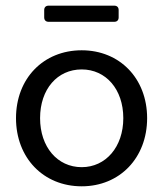

<svg xmlns="http://www.w3.org/2000/svg" viewBox="-20 -653 582 685"><path d="M137.7 -617.2V-590.8C137.7 -581.1 143.6 -575.2 153.3 -575.2H387.7C397.5 -575.2 403.3 -581.1 403.3 -590.8V-617.2C403.3 -627 397.5 -632.8 387.7 -632.8H153.3C143.6 -632.8 137.7 -627 137.7 -617.2ZM271.5 11.7C407.2 11.7 504.9 -89.8 504.9 -231.4C504.9 -373 407.2 -473.6 271.5 -473.6C134.8 -473.6 37.1 -373 37.1 -231.4C37.1 -89.8 134.8 11.7 271.5 11.7ZM271.5 -56.6C184.6 -56.6 123 -128.9 123 -231.4C123 -335 184.6 -405.3 271.5 -405.3C357.4 -405.3 419.9 -335 419.9 -231.4C419.9 -128.9 357.4 -56.6 271.5 -56.6Z"/></svg>

Font: Ed Sans Neue
Style: Regular
Weight: 400
Designer: Stephen Hutchings
Version: Version 1.004;PS 001.004;hotconv 1.0.88;makeotf.lib2.5.64775